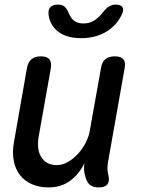

<svg xmlns="http://www.w3.org/2000/svg" viewBox="-20 -805 640 835"><path d="M410 10Q383 10 369.5 -2.5Q356 -15 350 -41Q346 -54 345.5 -68Q345 -82 347 -95Q323 -46 284 -18Q245 10 192 10Q150 10 118.5 -4Q87 -18 67 -43.5Q47 -69 40 -104.5Q33 -140 40 -183L97 -508Q102 -535 117 -547.5Q132 -560 158 -560Q184 -560 194.5 -547.5Q205 -535 201 -508L148 -210Q144 -186 146 -164Q148 -142 157.5 -125Q167 -108 184 -97.5Q201 -87 227 -87Q253 -87 277 -101.5Q301 -116 320.5 -137.5Q340 -159 353 -185Q366 -211 370 -234L419 -508Q423 -535 438 -547.5Q453 -560 479 -560Q506 -560 516.5 -547.5Q527 -535 522 -508L449 -96Q447 -82 447.5 -68.5Q448 -55 452 -41Q457 -15 446.5 -2.5Q436 10 410 10ZM191 -745Q189 -764 200 -774.5Q211 -785 232 -785Q243 -785 250.5 -782Q258 -779 262 -775Q271 -766 276 -754Q281 -742 288 -731Q305 -703 343 -703Q381 -703 409 -731Q420 -741 428.5 -752.5Q437 -764 448 -773Q456 -778 463.5 -781.5Q471 -785 483 -785Q504 -785 512 -774.5Q520 -764 511 -745Q495 -707 460 -679Q407 -639 333 -639Q258 -639 220 -679Q194 -707 191 -745Z"/></svg>

Font: Maple Mono NL Medium
Style: Italic
Weight: 500
Italic angle: -10°
Monospace: yes
Designer: subframe7536
Version: Version 7.000